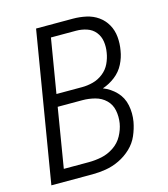

<svg xmlns="http://www.w3.org/2000/svg" viewBox="-110 -822 796 908"><g transform="rotate(-15 288.0 -367.5)"><path d="M29 0H230Q263 0 296.5 -5.5Q330 -11 362.5 -26.5Q395 -42 421.5 -67Q448 -92 462 -124.5Q476 -157 482 -190Q489 -231 481 -270.5Q473 -310 446 -338Q419 -366 383 -380Q416 -391 444.5 -413Q473 -435 489 -466.5Q505 -498 510 -531Q516 -564 513 -597Q510 -630 494.5 -657.5Q479 -685 453.5 -703Q428 -721 396 -728Q364 -735 331 -735H151ZM164 -411 208 -676H331Q358 -676 383.5 -667.5Q409 -659 425 -639Q441 -619 445 -592.5Q449 -566 444 -538Q440 -512 428 -486.5Q416 -461 393 -443Q370 -425 343 -418Q316 -411 290 -411ZM229 -60H106L154 -351H275Q306 -351 336.5 -343Q367 -335 388.5 -314Q410 -293 416 -262.5Q422 -232 417 -200Q412 -170 396 -140.5Q380 -111 351.5 -92Q323 -73 291.5 -66.5Q260 -60 229 -60Z"/></g></svg>

Font: Iosevka Sparkle Light
Style: Italic
Weight: 300
Italic angle: -9°
Designer: Belleve Invis
Foundry: Belleve Invis
Version: Version 4.5.0; ttfautohint (v1.8.3)